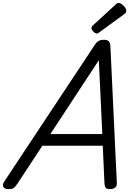

<svg xmlns="http://www.w3.org/2000/svg" viewBox="-72 -1289 925 1323"><path d="M-15 14Q-41 14 -49 -1.5Q-57 -17 -42 -39L578 -975Q592 -998 607 -1006.5Q622 -1015 646 -1015Q665 -1015 676.5 -1005.5Q688 -996 689 -964L733 -31Q735 -11 723.5 1.5Q712 14 686 14Q664 14 657 5.5Q650 -3 648 -23L636 -285H220L50 -26Q32 0 21.5 7Q11 14 -15 14ZM275 -365H633L609 -874ZM596 -1058Q585 -1058 571.5 -1071.5Q558 -1085 558 -1095Q558 -1099 559.5 -1103Q561 -1107 567 -1113L725 -1258Q730 -1263 734.5 -1266Q739 -1269 745 -1269Q755 -1269 767.5 -1260Q780 -1251 789 -1239Q798 -1227 798 -1216Q798 -1209 796 -1204Q794 -1199 783 -1191L615 -1068Q609 -1064 604.5 -1061Q600 -1058 596 -1058Z"/></svg>

Font: Playwrite MX
Style: Regular
Weight: 400
Designer: Veronika Burian, José Scaglione
Foundry: TypeTogether
Version: Version 1.002